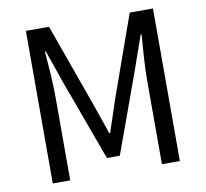

<svg xmlns="http://www.w3.org/2000/svg" viewBox="-81 -821 973 909"><g transform="rotate(-10 406.0 -366.5)"><path d="M100.6 0H184.4V-405.7C184.4 -469.3 177.7 -557.7 172.4 -622.2H176.4L234.5 -455.2L374 -74H436L574.4 -455.2L632.8 -622.2H637.1C632 -557.7 625.3 -469.3 625.3 -405.7V0H711.5V-733.4H599.8L460.2 -340.7C443.2 -290.9 427.5 -239.1 409.5 -188H405.1C387.4 -239.1 370.5 -290.9 352.5 -340.7L211.9 -733.4H100.6Z"/></g></svg>

Font: Source Han Sans JP VF
Style: Regular
Weight: 250
Designer: Ryoko NISHIZUKA 西塚涼子 (kana, bopomofo & ideographs); Paul D. Hunt (Latin, Greek & Cyrillic); Sandoll Communications 산돌커뮤니
Foundry: Adobe
Version: Version 2.004;hotconv 1.0.118;makeotfexe 2.5.65603